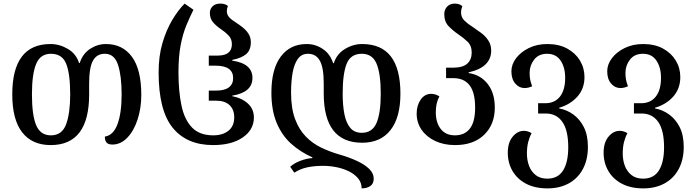

<svg xmlns="http://www.w3.org/2000/svg" viewBox="-20 -792 3853 1064"><path d="M261 12Q158 12 103 -58.5Q48 -129 48 -269Q48 -548 260 -548Q310 -548 356 -521Q402 -494 418 -443H422Q438 -494 479 -521Q520 -548 567 -548Q659 -548 711 -477.5Q763 -407 763 -266Q763 -193 742.5 -130Q722 -67 685.5 -29Q649 9 603 9Q580 9 570.5 -2Q561 -13 561 -35Q608 -42 631 -103.5Q654 -165 654 -269Q654 -371 634 -432.5Q614 -494 561 -494Q516 -494 495 -455.5Q474 -417 474 -330V-269Q474 12 261 12ZM262 -42Q324 -42 346.5 -103.5Q369 -165 369 -269Q369 -382 347 -438Q325 -494 262 -494Q204 -494 180.5 -438Q157 -382 157 -269Q157 -154 180.5 -98Q204 -42 262 -42Z M1161 12Q1015 12 937 -84Q859 -180 859 -391Q859 -482 880.5 -554.5Q902 -627 935 -682Q968 -737 1003 -772L1052 -738Q1032 -698 1012.5 -651Q993 -604 981 -541Q969 -478 969 -391Q969 -287 985.5 -208Q1002 -129 1044 -85.5Q1086 -42 1162 -42Q1214 -42 1246 -67.5Q1278 -93 1278 -142Q1278 -185 1252 -209.5Q1226 -234 1178 -234H1137V-290H1178Q1225 -290 1248.5 -308Q1272 -326 1272 -359Q1272 -428 1175 -428H1137V-484H1187Q1265 -484 1265 -547Q1265 -576 1247 -595Q1229 -614 1205 -630Q1181 -646 1162 -667Q1143 -688 1143 -721Q1143 -742 1158 -757Q1173 -772 1201 -772Q1216 -772 1226 -768.5Q1236 -765 1243 -759Q1237 -744 1237 -731Q1237 -711 1250 -696.5Q1263 -682 1286 -668Q1305 -656 1324.5 -640.5Q1344 -625 1357 -605Q1370 -585 1370 -558Q1370 -514 1344 -492Q1318 -470 1267 -460V-456Q1379 -440 1379 -360Q1379 -280 1267 -262V-259Q1322 -248 1354.5 -217.5Q1387 -187 1387 -141Q1387 -73 1325.5 -30.5Q1264 12 1161 12Z M1987 -1Q1774 -1 1774 -274V-330Q1774 -417 1752.5 -455.5Q1731 -494 1687 -494Q1651 -494 1630.5 -465.5Q1610 -437 1601.5 -388.5Q1593 -340 1593 -279Q1593 -192 1615 -133Q1637 -74 1674.5 -35.5Q1712 3 1760 26Q1808 49 1860 64Q1913 79 1956.5 99Q2000 119 2025.5 143.5Q2051 168 2051 198Q2051 226 2032 239Q2013 252 1984 252Q1984 220 1964.5 196.5Q1945 173 1913.5 157.5Q1882 142 1844.5 134.5Q1807 127 1771 127Q1721 127 1682 135.5Q1643 144 1611 165L1588 132Q1612 111 1646 98.5Q1680 86 1711 84V80Q1644 50 1593 4Q1542 -42 1513 -111.5Q1484 -181 1484 -279Q1484 -409 1536 -478.5Q1588 -548 1680 -548Q1728 -548 1769 -520.5Q1810 -493 1826 -442H1830Q1846 -493 1891.5 -520.5Q1937 -548 1987 -548Q2199 -548 2199 -273Q2199 -141 2144 -71Q2089 -1 1987 -1ZM1985 -494Q1923 -494 1901 -438.5Q1879 -383 1879 -273Q1879 -208 1888.5 -159.5Q1898 -111 1921 -83.5Q1944 -56 1985 -56Q2043 -56 2066.5 -110.5Q2090 -165 2090 -273Q2090 -383 2067 -438.5Q2044 -494 1985 -494Z M2502 12Q2440 12 2392 -10.5Q2344 -33 2316.5 -72.5Q2289 -112 2289 -163Q2289 -207 2311 -239.5Q2333 -272 2370 -272Q2392 -272 2415 -258Q2404 -237 2399.5 -216Q2395 -195 2395 -167Q2396 -110 2423.5 -76Q2451 -42 2501 -42Q2555 -42 2584 -79.5Q2613 -117 2613 -196Q2613 -279 2582.5 -319Q2552 -359 2492 -359H2452V-417H2491Q2545 -417 2569.5 -439.5Q2594 -462 2594 -501Q2594 -539 2570.5 -561.5Q2547 -584 2518 -603Q2489 -623 2465.5 -647.5Q2442 -672 2442 -714Q2442 -738 2457.5 -755Q2473 -772 2500 -772Q2515 -772 2525 -768Q2535 -764 2542 -758Q2535 -740 2535 -723Q2535 -696 2554 -677.5Q2573 -659 2599 -643Q2623 -627 2646.5 -609.5Q2670 -592 2686 -568Q2702 -544 2702 -511Q2702 -467 2672 -436.5Q2642 -406 2577 -391V-387Q2642 -378 2682 -327.5Q2722 -277 2722 -196Q2722 -102 2663 -45Q2604 12 2502 12Z M3014 252Q2945 252 2896 226.5Q2847 201 2820.5 156Q2794 111 2794 54Q2794 -2 2821 -34.5Q2848 -67 2883 -67Q2905 -67 2926 -54Q2914 -32 2907 -4.5Q2900 23 2900 59Q2900 96 2912 127.5Q2924 159 2949 178.5Q2974 198 3013 198Q3072 198 3100.5 152.5Q3129 107 3129 24Q3129 -70 3096.5 -116.5Q3064 -163 3004 -163H2962V-220H3002Q3054 -220 3083 -256.5Q3112 -293 3112 -361Q3112 -419 3086.5 -456.5Q3061 -494 3012 -494Q2965 -494 2940 -461.5Q2915 -429 2915 -389Q2915 -367 2918 -351Q2921 -335 2929 -314Q2908 -304 2887 -304Q2857 -304 2835.5 -329Q2814 -354 2814 -397Q2814 -435 2840 -469.5Q2866 -504 2911 -526Q2956 -548 3013 -548Q3077 -548 3123 -523Q3169 -498 3194 -456.5Q3219 -415 3219 -365Q3219 -301 3180 -257Q3141 -213 3079 -195V-191Q3120 -184 3156.5 -158Q3193 -132 3215.5 -87.5Q3238 -43 3238 22Q3238 93 3210 145Q3182 197 3131.5 224.5Q3081 252 3014 252Z M3545 252Q3476 252 3427 226.5Q3378 201 3351.5 156Q3325 111 3325 54Q3325 -2 3352 -34.5Q3379 -67 3414 -67Q3436 -67 3457 -54Q3445 -32 3438 -4.5Q3431 23 3431 59Q3431 96 3443 127.5Q3455 159 3480 178.5Q3505 198 3544 198Q3603 198 3631.5 152.5Q3660 107 3660 24Q3660 -70 3627.5 -116.5Q3595 -163 3535 -163H3493V-220H3533Q3585 -220 3614 -256.5Q3643 -293 3643 -361Q3643 -419 3617.5 -456.5Q3592 -494 3543 -494Q3496 -494 3471 -461.5Q3446 -429 3446 -389Q3446 -367 3449 -351Q3452 -335 3460 -314Q3439 -304 3418 -304Q3388 -304 3366.5 -329Q3345 -354 3345 -397Q3345 -435 3371 -469.5Q3397 -504 3442 -526Q3487 -548 3544 -548Q3608 -548 3654 -523Q3700 -498 3725 -456.5Q3750 -415 3750 -365Q3750 -301 3711 -257Q3672 -213 3610 -195V-191Q3651 -184 3687.5 -158Q3724 -132 3746.5 -87.5Q3769 -43 3769 22Q3769 93 3741 145Q3713 197 3662.5 224.5Q3612 252 3545 252Z"/></svg>

Font: Noto Serif Georgian SemiCondensed Medium
Style: Regular
Weight: 500
Width: 4
Designer: Monotype Design Team, Akaki Razmadze
Foundry: Google LLC
Version: Version 2.003; ttfautohint (v1.8.4.7-5d5b)